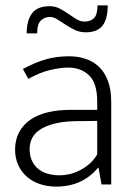

<svg xmlns="http://www.w3.org/2000/svg" viewBox="-20 -685 499 713"><path d="M65 -429Q112 -454 151.5 -465Q191 -476 236 -476Q268 -476 296.5 -467Q325 -458 346.5 -438Q368 -418 380.5 -385.5Q393 -353 393 -306V0H357L346 -62H344Q315 -27 276 -9.5Q237 8 189 8Q156 8 128 -1.5Q100 -11 79.5 -29Q59 -47 47.5 -72.5Q36 -98 36 -129Q36 -166 51 -194Q66 -222 93 -240.5Q120 -259 157.5 -268Q195 -277 241 -277H341V-308Q341 -376 311 -405Q281 -434 233 -434Q204 -434 166 -425Q128 -416 85 -392ZM341 -236 258 -235Q213 -234 181 -225.5Q149 -217 128.5 -203.5Q108 -190 99 -171.5Q90 -153 90 -132Q90 -106 99 -87.5Q108 -69 123 -57Q138 -45 158.5 -39.5Q179 -34 202 -34Q220 -34 239 -38.5Q258 -43 276.5 -52.5Q295 -62 312 -76.5Q329 -91 341 -112ZM79 -561Q79 -609 99 -635.5Q119 -662 164 -662Q185 -662 202 -653Q219 -644 234 -633.5Q249 -623 263.5 -614Q278 -605 294 -605Q316 -605 329 -617.5Q342 -630 342 -665H380Q380 -614 360.5 -589.5Q341 -565 299 -565Q276 -565 257.5 -574Q239 -583 223 -593.5Q207 -604 193 -613Q179 -622 165 -622Q146 -622 132 -609Q118 -596 118 -561Z"/></svg>

Font: Mukta Vaani ExtraLight
Style: Regular
Weight: 275
Designer: Noopur Datye, Girish Dalvi, Yashodeep Gholap, Pallavi Karambelkar
Foundry: Ek Type
Version: Version 2.538;PS 1.000;hotconv 16.6.51;makeotf.lib2.5.65220;